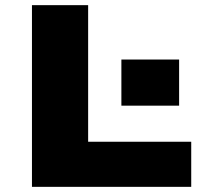

<svg xmlns="http://www.w3.org/2000/svg" viewBox="-20 -725 807 745"><path d="M104 0V-705H322V-175H722V0ZM451 -315V-494H675V-315Z"/></svg>

Font: Nunito Sans 7pt Expanded Black
Style: Regular
Weight: 900
Width: 7
Designer: Vernon Adams
Foundry: Vernon Adams
Version: Version 3.101;gftools[0.9.27]